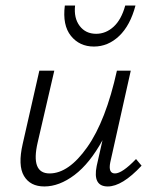

<svg xmlns="http://www.w3.org/2000/svg" viewBox="-20 -668 556 693"><path d="M319 -500Q267 -500 236 -538.5Q205 -577 214 -648H251Q246 -603 267.5 -574.5Q289 -546 327 -546Q362 -546 390 -571.5Q418 -597 432 -648H469Q450 -576 410 -538Q370 -500 319 -500ZM471 -94 491 -70Q421 5 369 5Q314 5 329 -69L350 -162Q304 -78 249 -36.5Q194 5 140 5Q89 5 66.5 -33Q44 -71 62 -149L122 -413H176L116 -154Q90 -42 159 -42Q228 -42 295 -137Q362 -232 402 -413H452L378 -82Q370 -42 395 -42Q421 -42 471 -94Z"/></svg>

Font: EauTest Semilight
Style: Italic
Weight: 300
Italic angle: -12°
Designer: Christian Thalmann (Catharsis Fonts)
Version: Version 0.001;PS 000.001;hotconv 1.0.88;makeotf.lib2.5.64775